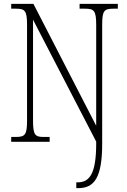

<svg xmlns="http://www.w3.org/2000/svg" viewBox="-20 -734 660 994"><path d="M375 240H385C468 240 509 186 509 10V-605C509 -679 519 -689 568 -689H590V-714H392V-689H420C467 -689 478 -679 478 -605V-83L153 -714H38V-689H62C109 -689 120 -679 120 -606V-109C120 -35 109 -25 61 -25H38V0H237V-25H206C162 -25 151 -35 151 -109V-632L478 -1V9C478 167 443 210 382 210H375Z"/></svg>

Font: Noto Serif Georgian Condensed ExtraLight
Style: Regular
Weight: 200
Width: 3
Designer: Monotype Design Team, Akaki Razmadze
Foundry: Google LLC
Version: Version 2.003